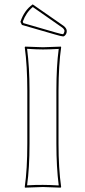

<svg xmlns="http://www.w3.org/2000/svg" viewBox="-20 -863 391 886"><path d="M106 -444.8Q106 -559.6 94.2 -645L96.2 -647.9Q97.7 -647.9 178.2 -645Q178.2 -645 261.2 -647.9L262.2 -645Q250.5 -564.9 250 -444.8V-200.2Q250 -85.4 262.2 0L259.8 2.9Q258.3 2.9 178.2 0Q178.2 0 95.2 2.9L94.2 0Q106 -81.5 106 -200.2ZM130.9 -842.8 272.9 -744.1Q287.6 -732.9 288.1 -720.2Q288.1 -705.1 276.9 -696.8Q273.9 -695.3 272 -694.8Q262.7 -695.3 232.9 -704.1L81.1 -748L74.2 -762.2Q91.3 -814.9 130.9 -842.8ZM116.2 -444.8V-200.2Q116.2 -87.4 105 -7.8Q149.4 -10.3 178.2 -9.8Q207 -9.8 251 -7.3Q240.2 -91.8 240.2 -200.2V-444.8Q240.2 -558.1 251 -637.2Q206.5 -634.8 178.2 -634.8Q149.4 -634.8 105 -637.7Q116.2 -552.7 116.2 -444.8ZM131.3 -830.6Q100.1 -804.7 85 -762.7L87.9 -756.3L235.8 -713.4Q265.1 -705.1 271 -705.1Q276.4 -710.4 277.8 -720.2Q275.9 -729.5 267.1 -735.8Z"/></svg>

Font: Linux Biolinum Outline O
Style: Bold
Weight: 700
Designer: Philipp H. Poll
Foundry: Philipp H. Poll
Version: Version 0.9.2